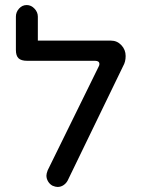

<svg xmlns="http://www.w3.org/2000/svg" viewBox="-20 -738 567 761"><path d="M164 -42Q164 -50 169 -63L371 -474Q374 -479 374 -484Q374 -497 357 -497H88Q64 -497 53.5 -507Q43 -517 43 -540V-672Q43 -690 55.5 -704Q68 -718 86 -718Q103 -718 116.5 -704Q130 -690 130 -672V-577H420Q444 -577 461 -559Q478 -541 478 -516Q478 -493 468 -476L248 -22Q242 -11 231.5 -4Q221 3 208 3Q200 3 188 -2Q177 -8 170.5 -19Q164 -30 164 -42Z"/></svg>

Font: 寒蝉全圆体
Style: Regular
Weight: 400
Designer: Warren2060
      Designed by Motoya company      

      [Varela Round]
      Joe Prince(Latin component); Avraham Cornf
Foundry: ChillType
Version: Version 3.200